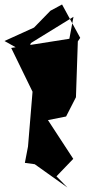

<svg xmlns="http://www.w3.org/2000/svg" viewBox="-60 -787 378 857"><path d="M192 0 267 -78 154 -251 235 -267 279 -353 288 -620 -10 -573 105 -337 86 -387 65 -133 51 -60 95 -54 241 50ZM298 -618 217 -767 165 -739 92 -664 -40 -604 60 -548 78 -595 268 -712 232 -520Z"/></svg>

Font: Asimov Silicon
Style: Regular
Weight: 400
Designer: Google
Version: Version 2.000980; 2014